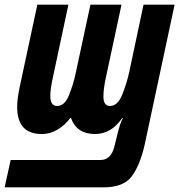

<svg xmlns="http://www.w3.org/2000/svg" viewBox="-54 -568 773 828"><path d="M392 240Q477 240 512.5 194.5Q548 149 569 60L699 -548H565L503 -256Q493 -210 473.5 -160.5Q454 -111 420 -111Q392 -111 392 -152Q392 -182 401 -226L470 -548H336L271 -246Q262 -204 243.5 -157.5Q225 -111 192 -111Q163 -111 163 -154Q163 -184 173 -229L241 -548H107L31 -193Q20 -142 20 -107Q20 10 126 10Q162 10 194 -9Q226 -28 249 -59H252Q277 10 356 10Q426 10 473 -59H476Q468 -44 463.5 -29.5Q459 -15 455 0L440 61Q426 122 379 122H-8L-34 240Z"/></svg>

Font: Noto Sans UI Condensed ExtraBold
Style: Italic
Weight: 800
Width: 3
Designer: Monotype Design Team
Foundry: Monotype Imaging Inc.
Version: 1.001